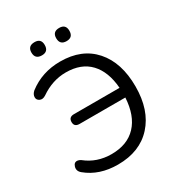

<svg xmlns="http://www.w3.org/2000/svg" viewBox="-208 -1030 1089 1174"><g transform="rotate(-30 336.5 -443.0)"><path d="M386 -802Q339 -802 339 -849Q339 -895 386 -895Q432 -895 432 -849Q432 -802 386 -802ZM212 -802Q164 -802 164 -849Q164 -895 212 -895Q258 -895 258 -849Q258 -802 212 -802ZM281 9Q150 9 63 -63Q37 -84 46 -113Q54 -139 78 -136Q89 -135 100 -127Q176 -66 279 -66Q391 -66 454 -133Q517 -200 524 -324H201Q164 -324 164 -358Q164 -393 201 -393H523Q514 -511 453.5 -575Q393 -639 285 -639Q190 -639 105 -580Q82 -565 63 -574Q44 -583 44.5 -603Q45 -623 64 -640Q160 -714 288 -714Q441 -714 526.5 -617Q612 -520 612 -352Q612 -185 524 -88Q436 9 281 9Z"/></g></svg>

Font: Nunito
Style: Regular
Weight: 400
Designer: Vernon Adams
Foundry: Vernon Adams
Version: Version 3.602